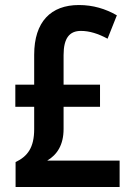

<svg xmlns="http://www.w3.org/2000/svg" viewBox="-20 -744 529 764"><path d="M294 -724C183 -724 116 -658 116 -526V-407H41V-319H116V-230C116 -157 90 -122 42 -99V0H456V-105H168C208 -129 233 -168 233 -231V-319H378V-407H233V-525C233 -593 257 -621 302 -621C336 -621 371 -610 408 -590L445 -683C400 -709 350 -724 294 -724Z"/></svg>

Font: Noto Sans Arabic UI Cn SmBd
Style: Regular
Weight: 600
Width: 3
Designer: Monotype Design Team, Nadine Chahine and Nizar Qandah
Foundry: Monotype Imaging Inc.
Version: Version 2.010